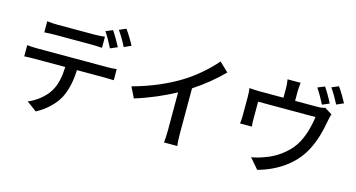

<svg xmlns="http://www.w3.org/2000/svg" viewBox="-93 -1257 3186 1720"><g transform="rotate(15 1500.0 -397.0)"><path d="M197 -741V-638C224 -640 261 -642 295 -642C354 -642 576 -642 632 -642C664 -642 700 -640 732 -638V-741C701 -737 663 -735 632 -735C576 -735 354 -735 294 -735C261 -735 227 -737 197 -741ZM787 -817 723 -790C750 -752 782 -692 802 -652L868 -680C848 -719 812 -781 787 -817ZM900 -860 836 -833C864 -795 897 -738 918 -695L983 -724C965 -760 927 -822 900 -860ZM79 -488V-384C107 -386 140 -387 170 -387H459C455 -297 442 -218 399 -151C360 -90 288 -32 214 -2L306 66C393 21 469 -53 505 -121C543 -193 563 -281 567 -387H825C851 -387 885 -386 909 -385V-488C883 -484 846 -483 825 -483C769 -483 230 -483 170 -483C139 -483 107 -485 79 -488Z M1076 -373 1125 -274C1257 -314 1389 -372 1494 -429V-81C1494 -40 1491 15 1488 37H1612C1607 15 1605 -40 1605 -81V-496C1704 -561 1798 -638 1874 -715L1790 -795C1722 -714 1616 -621 1512 -557C1401 -488 1251 -420 1076 -373Z M2752 -821 2687 -794C2714 -756 2747 -696 2767 -656L2832 -684C2813 -723 2777 -785 2752 -821ZM2872 -855 2808 -828C2836 -790 2868 -733 2890 -690L2955 -719C2936 -755 2899 -818 2872 -855ZM2872 -594 2803 -637C2788 -631 2767 -627 2728 -627H2526V-713C2526 -737 2528 -759 2532 -796H2411C2417 -759 2418 -737 2418 -713V-627H2200C2163 -627 2134 -629 2102 -632C2106 -609 2107 -573 2107 -551C2107 -515 2107 -408 2107 -376C2107 -354 2105 -324 2102 -304H2212C2209 -321 2208 -350 2208 -369C2208 -400 2208 -496 2208 -534H2740C2729 -447 2700 -337 2648 -258C2588 -169 2488 -101 2395 -70C2359 -56 2314 -43 2276 -37L2358 58C2538 9 2682 -94 2759 -233C2812 -326 2840 -439 2855 -526C2858 -545 2865 -577 2872 -594Z"/></g></svg>

Font: GenYoGothic2 TW M
Style: Regular
Weight: 500
Version: Version 2.100;PS 2.1;hotconv 16.6.51;makeotf.lib2.5.65220 DE